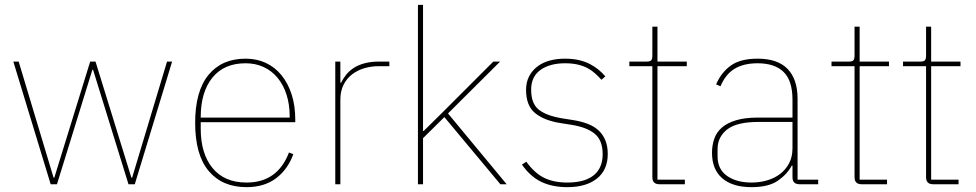

<svg xmlns="http://www.w3.org/2000/svg" viewBox="-20 -760 4025 792"><path d="M35 -506H57L201 -27H204L352 -506H374L522 -27H525L669 -506H690L536 0H510L364 -472H361L215 0H189Z M997 12Q897 12 841 -54.5Q785 -121 785 -253Q785 -384 840 -451Q895 -518 993 -518Q1039 -518 1076.5 -500.5Q1114 -483 1141 -450Q1168 -417 1183 -370.5Q1198 -324 1198 -266V-256H808V-229Q808 -126 857 -66.5Q906 -7 997 -7Q1125 -7 1172 -131L1190 -124Q1167 -61 1118.5 -24.5Q1070 12 997 12ZM993 -499Q904 -499 856 -439.5Q808 -380 808 -277V-275H1175V-279Q1175 -329 1162 -369.5Q1149 -410 1125 -439Q1101 -468 1067.5 -483.5Q1034 -499 993 -499Z M1363 0V-506H1384V-419H1387Q1396 -437 1408.5 -452.5Q1421 -468 1439.5 -480Q1458 -492 1484 -499Q1510 -506 1545 -506H1586V-487H1542Q1511 -487 1482.5 -478.5Q1454 -470 1432 -453Q1410 -436 1397 -410Q1384 -384 1384 -349V0Z M1704 -740H1725V-220H1728L1808 -299L2015 -506H2043L1828 -292L2070 0H2044L1813 -277L1725 -190V0H1704Z M2320 12Q2259 12 2213.5 -9.5Q2168 -31 2133 -81L2151 -93Q2185 -46 2224.5 -26.5Q2264 -7 2320 -7Q2392 -7 2429 -37Q2466 -67 2466 -124Q2466 -181 2433.5 -208Q2401 -235 2338 -245L2294 -252Q2227 -262 2188.5 -292.5Q2150 -323 2150 -389Q2150 -421 2162.5 -445Q2175 -469 2196.5 -485.5Q2218 -502 2247 -510Q2276 -518 2310 -518Q2343 -518 2368.5 -512Q2394 -506 2414 -495.5Q2434 -485 2449.5 -472Q2465 -459 2477 -445L2461 -431Q2449 -444 2435.5 -456.5Q2422 -469 2404.5 -478.5Q2387 -488 2364 -493.5Q2341 -499 2311 -499Q2248 -499 2209.5 -471.5Q2171 -444 2171 -390Q2171 -333 2202 -308Q2233 -283 2298 -272L2342 -265Q2375 -260 2402 -250Q2429 -240 2447.5 -223.5Q2466 -207 2476.5 -182.5Q2487 -158 2487 -125Q2487 -59 2442.5 -23.5Q2398 12 2320 12Z M2700 0Q2671 0 2671 -29V-487H2576V-506H2648Q2662 -506 2666.5 -511.5Q2671 -517 2671 -531V-650H2692V-506H2813V-487H2692V-19H2805V0Z M3278 0Q3249 0 3249 -29V-77H3246Q3227 -41 3188.5 -14.5Q3150 12 3080 12Q3002 12 2959.5 -24.5Q2917 -61 2917 -130Q2917 -161 2926.5 -188Q2936 -215 2958 -234Q2980 -253 3016.5 -264Q3053 -275 3107 -275H3249V-349Q3249 -427 3212.5 -463Q3176 -499 3105 -499Q3048 -499 3010.5 -476.5Q2973 -454 2952 -404L2934 -412Q2955 -461 2994.5 -489.5Q3034 -518 3105 -518Q3188 -518 3229 -475.5Q3270 -433 3270 -352V-19H3355V0ZM3080 -7Q3114 -7 3144.5 -16Q3175 -25 3198 -42.5Q3221 -60 3235 -86.5Q3249 -113 3249 -148V-257H3108Q3019 -257 2979.5 -226Q2940 -195 2940 -145V-115Q2940 -62 2979 -34.5Q3018 -7 3080 -7Z M3534 0Q3505 0 3505 -29V-487H3410V-506H3482Q3496 -506 3500.5 -511.5Q3505 -517 3505 -531V-650H3526V-506H3647V-487H3526V-19H3639V0Z M3829 0Q3800 0 3800 -29V-487H3705V-506H3777Q3791 -506 3795.5 -511.5Q3800 -517 3800 -531V-650H3821V-506H3942V-487H3821V-19H3934V0Z"/></svg>

Font: IBM Plex Sans Thai Thin
Style: Regular
Weight: 100
Designer: Mike Abbink, Paul van der Laan, Pieter van Rosmalen, Ben Mitchell, Mark Frömberg
Foundry: Bold Monday
Version: Version 1.1